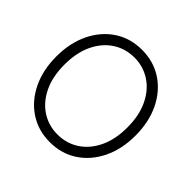

<svg xmlns="http://www.w3.org/2000/svg" viewBox="-186 -914 1100 1100"><g transform="rotate(45 364.0 -364.0)"><path d="M363.8 10.3Q269.5 10.3 197.3 -37.4Q125 -85 84 -169.4Q43 -253.9 43 -363.3Q43 -473.6 84 -558.1Q125 -642.6 197.3 -690.2Q269.5 -737.8 363.8 -737.8Q458 -737.8 530.3 -690.2Q602.5 -642.6 643.6 -558.1Q684.6 -473.6 684.6 -363.3Q684.6 -253.4 643.6 -169.2Q602.5 -85 530.3 -37.4Q458 10.3 363.8 10.3ZM363.8 -51.8Q435.5 -51.8 493.2 -88.9Q550.8 -126 584.7 -195.8Q618.7 -265.6 618.7 -363.3Q618.7 -461.4 584.7 -531.2Q550.8 -601.1 493.2 -638.4Q435.5 -675.8 363.8 -675.8Q292.5 -675.8 234.6 -638.7Q176.8 -601.6 142.8 -531.5Q108.9 -461.4 108.9 -363.3Q108.9 -266.1 142.6 -196.3Q176.3 -126.5 234.1 -89.1Q292 -51.8 363.8 -51.8Z"/></g></svg>

Font: Inter Display Light
Style: Regular
Weight: 300
Designer: Rasmus Andersson
Foundry: rsms
Version: Version 4.000;git-a52131595